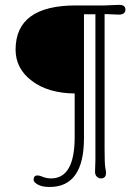

<svg xmlns="http://www.w3.org/2000/svg" viewBox="-20 -722 571 787"><path d="M324.2 -156.2Q324.2 44.4 183.6 44.4Q152.8 44.4 135.3 34.7Q117.7 24.9 117.7 15.6Q117.7 -2.9 133.8 -2.9Q142.1 -2.9 152.8 2Q170.4 9.3 189.5 9.3Q286.1 9.3 286.1 -160.6V-338.9Q178.2 -339.8 111.1 -390.1Q43.9 -440.4 43.9 -518.6Q43.9 -699.7 291 -699.7H407.7L468.3 -702.1Q494.1 -702.1 494.1 -682.6Q494.1 -662.1 466.3 -662.1L418.9 -664.1H408.7V-111.3Q408.7 -50.8 411.6 -34.9Q414.6 -19 414.6 -13.7Q414.6 9.3 393.6 9.3Q384.3 9.3 377 2.2Q369.6 -4.9 369.6 -17.6L371.1 -67.4V-663.6H324.2Z"/></svg>

Font: Limelight
Style: Regular
Weight: 400
Designer: Nicole Fally
Foundry: Nicole Fally
Version: Version 1.002